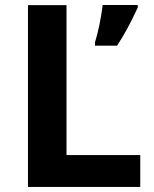

<svg xmlns="http://www.w3.org/2000/svg" viewBox="-20 -734 605 754"><path d="M89.8 0V-713.9H241.2V-125H530.8V0ZM521 -714.4V-704.6Q481.9 -618.7 439.9 -554.7H353V-567.4Q373 -633.3 383.3 -714.4Z"/></svg>

Font: OpenSans-Bold
Style: Bold
Weight: 700
Foundry: Ascender Corporation
Version: Version 1.10